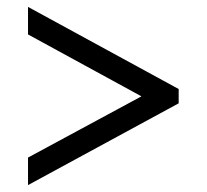

<svg xmlns="http://www.w3.org/2000/svg" viewBox="-20 -639 605 562"><path d="M62 -97.2V-177.8L394 -357L62 -538.2V-618.8L503 -378.4V-336.6Z"/></svg>

Font: Noto Serif Hentaigana ExtraLight
Style: Regular
Weight: 200
Designer: Kazuhiro Yamada
Foundry: nipponia
Version: Version 1.000